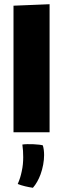

<svg xmlns="http://www.w3.org/2000/svg" viewBox="-20 -627 299 910"><path d="M44 0H215V-607L44 -600ZM86 58C89 78 90 98 90 118C90 141 88 163 83 185C79 205 73 225 64 245C83 253 114 260 136 263C151 246 163 224 172 200C183 170 189 137 189 108C189 91 187 75 183 62C169 57 111 54 86 58Z"/></svg>

Font: FilmFarsi_V5 Display
Style: Regular
Weight: 400
Designer: Borna Izadpanah
Foundry: Borna Izadpanah
Version: Version 1.000;PS 001.000;hotconv 1.0.88;makeotf.lib2.5.64775